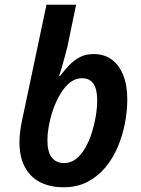

<svg xmlns="http://www.w3.org/2000/svg" viewBox="-20 -780 596 810"><path d="M249 10Q190 10 148 -12Q106 -34 84 -77Q62 -120 62 -182Q62 -202 65 -225Q68 -248 73 -272L176 -760H301L264 -581Q259 -562 252.5 -538Q246 -514 240 -493Q234 -472 229 -460H234Q251 -483 271 -504Q291 -525 316 -538.5Q341 -552 375 -552Q419 -552 450.5 -529.5Q482 -507 499.5 -464Q517 -421 517 -361Q517 -312 507 -260Q497 -208 476.5 -159.5Q456 -111 424 -73Q392 -35 348.5 -12.5Q305 10 249 10ZM251 -92Q278 -92 300 -109Q322 -126 339 -155Q356 -184 367 -219Q378 -254 384 -289.5Q390 -325 390 -356Q390 -404 374 -427Q358 -450 326 -450Q304 -450 285 -438.5Q266 -427 250 -406Q234 -385 221 -358.5Q208 -332 199 -302.5Q190 -273 185 -243.5Q180 -214 180 -188Q180 -139 198.5 -115.5Q217 -92 251 -92Z"/></svg>

Font: Noto Sans Display SemiBold
Style: Italic
Weight: 600
Italic angle: -12°
Designer: Monotype Design Team
Foundry: Monotype Imaging Inc.
Version: Version 2.003